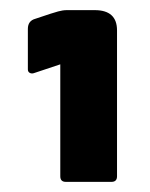

<svg xmlns="http://www.w3.org/2000/svg" viewBox="-20 -576 296 379"><path d="M99 -449 48 -432Q43 -430 39 -432Q35 -434 35 -439V-519Q35 -535 50 -539L80 -549Q86 -551 95 -553.5Q104 -556 112 -556H167Q211 -556 211 -516V-228Q211 -217 200 -217H110Q99 -217 99 -228Z"/></svg>

Font: Zain Black
Style: Regular
Weight: 900
Designer: Zain,Boutros
Foundry: Mobile Telecommunications Company (Zain), 2024
Version: Version 1.50; ttfautohint (v1.8.4)